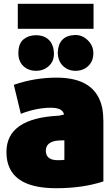

<svg xmlns="http://www.w3.org/2000/svg" viewBox="-20 -969 593 1014"><path d="M526 -11Q418 25 276 25Q14 25 14 -166Q14 -345 291 -358Q295 -359 304.5 -361Q314 -363 318 -364Q312 -400 248 -400Q174 -400 90 -368L53 -521Q162 -559 279 -559Q487 -559 520 -398Q526 -365 526 -327ZM320 -125V-228Q299 -228 290 -227Q222 -222 222 -173Q222 -123 285 -123Q313 -123 320 -125ZM74 -817V-949H474V-817ZM265 -683Q264 -643 236.5 -619Q209 -595 171 -595Q130 -595 103.5 -620Q77 -645 77 -688Q77 -739 104 -761Q131 -783 170 -783Q213 -783 238.5 -758Q264 -733 265 -683ZM473 -688Q473 -646 446 -620.5Q419 -595 379 -595Q340 -595 313 -620.5Q286 -646 285 -692Q289 -780 374 -784Q413 -786 443 -757Q473 -728 473 -688Z"/></svg>

Font: Repo
Style: ExtraBlack
Weight: 1000
Designer: Stefan Peev
Foundry: Context Ltd
Version: Version 001.000